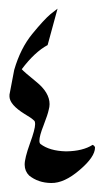

<svg xmlns="http://www.w3.org/2000/svg" viewBox="-20 -504 242 435"><path d="M189.9 -175.8Q194.3 -173.8 195.3 -169.9Q195.3 -148.4 160.2 -118.7Q125.5 -88.9 96.2 -89.4Q96.2 -89.4 95.7 -89.4Q66.4 -89.8 45.9 -106.4Q36.1 -116.2 35.9 -130.6Q35.6 -145 47.9 -179.2Q59.6 -210.9 59.6 -223.1Q59.6 -228.5 57.6 -230.5Q51.3 -236.8 35.2 -246.1Q2.4 -266.6 1.5 -284.7V-289.6L12.2 -345.7Q26.4 -394.5 53 -427Q79.6 -459.5 94.7 -472.2L110.4 -484.4L87.9 -401.9Q58.6 -386.2 29.3 -347.2Q33.7 -341.8 62 -318.8Q92.3 -294.4 92.3 -268.1Q92.3 -261.7 90.3 -254.9Q88.4 -245.1 78.6 -219.7Q69.3 -196.3 69.3 -185.1Q69.3 -179.7 71.8 -177.7Q92.3 -162.1 128.9 -161.1Q129.4 -161.1 130.4 -161.1Q167.5 -161.6 189.9 -175.8Z"/></svg>

Font: AMoshref-Thulth
Style: Regular
Weight: 400
Designer: Ali Moshref
Foundry: Ali Moshref
Version: Version 0.1